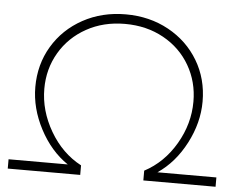

<svg xmlns="http://www.w3.org/2000/svg" viewBox="-50 -761 1016 821"><g transform="rotate(5 457.5 -350.5)"><path d="M778 -354Q778 -439 737.5 -509Q697 -579 624 -619.5Q551 -660 458 -660Q366 -660 293 -619.5Q220 -579 179 -509Q138 -439 138 -354Q138 -260 189 -172.5Q240 -85 323 -41V0H12V-40H266Q192 -90 145.5 -178.5Q99 -267 99 -358Q99 -455 145.5 -533Q192 -611 274 -656Q356 -701 458 -701Q560 -701 642 -656Q724 -611 770.5 -533Q817 -455 817 -358Q817 -267 771 -178.5Q725 -90 651 -40H904V0H594V-42Q677 -86 727.5 -172.5Q778 -259 778 -354Z"/></g></svg>

Font: Argentum Sans ExtraLight
Style: Regular
Weight: 275
Designer: Julieta Ulanovsky (Modified by Cristiano Sobral)
Foundry: Julieta Ulanovsky
Version: Version 1.000; ttfautohint (v1.5.65-e2d9)